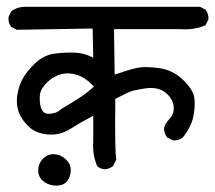

<svg xmlns="http://www.w3.org/2000/svg" viewBox="-20 -578 648 578"><path d="M295.9 -68.4Q282.2 -69.3 272.5 -78.1Q257.8 -112.3 260.7 -153.3V-229.5Q224.6 -210.9 192.4 -190.4Q160.2 -169.9 123.5 -173.3Q86.9 -176.8 65.9 -197.3Q44.9 -217.8 36.6 -240.2Q28.3 -262.7 31.7 -289.1Q35.2 -315.4 46.9 -338.4Q58.6 -361.3 85.4 -387.2Q112.3 -413.1 147 -417Q181.6 -420.9 208 -419.4Q234.4 -418 260.7 -404.3L258.8 -492.2L30.3 -488.3L13.7 -497.1Q3.9 -508.8 5.9 -527.3L13.7 -543.9Q32.2 -557.6 56.6 -557.6H582L598.6 -548.8Q608.4 -537.1 607.4 -519.5L598.6 -502Q565.4 -487.3 523.4 -490.2H323.2L325.2 -353.5Q368.2 -368.2 392.1 -373.5Q416 -378.9 458.5 -373Q501 -367.2 531.2 -337.4Q561.5 -307.6 564.9 -284.7Q568.4 -261.7 562.5 -229.5Q556.6 -197.3 530.3 -164.1Q518.6 -154.3 501 -155.3L483.4 -164.1Q474.6 -175.8 473.6 -190.4Q474.6 -203.1 490.7 -220.7Q506.8 -238.3 502 -262.2Q497.1 -286.1 474.6 -301.8Q452.1 -317.4 415 -311.5Q377.9 -305.7 366.2 -299.8Q354.5 -293.9 327.1 -280.3Q325.2 -122.1 330.1 -97.7L320.3 -78.1Q308.6 -69.3 295.9 -68.4ZM143.6 -19.5Q122.1 -21.5 107.9 -34.7Q93.8 -47.9 95.2 -68.4Q96.7 -88.9 111.8 -102.5Q127 -116.2 147.9 -113.3Q168.9 -110.4 184.1 -91.8Q199.2 -73.2 189 -44.9Q178.7 -16.6 143.6 -19.5ZM163.1 -249Q189.5 -264.6 214.4 -280.3Q239.3 -295.9 262.7 -317.4Q237.3 -344.7 211.9 -352.5Q186.5 -360.4 165.5 -355Q144.5 -349.6 128.4 -335.9Q112.3 -322.3 104.5 -307.1Q96.7 -292 101.1 -263.2Q105.5 -234.4 127.9 -235.4Q150.4 -236.3 163.1 -249Z"/></svg>

Font: JasonHandwriting2
Style: Regular
Weight: 400
Version: Version 1.05.10